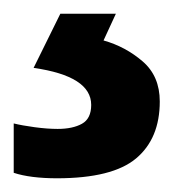

<svg xmlns="http://www.w3.org/2000/svg" viewBox="-26 -20 259 280"><path d="M207 128Q207 182 172.5 211Q138 240 57 240Q38 240 22 238Q6 236 -6 232V160Q6 163 24.5 165.5Q43 168 58 168Q80 168 93.5 160.5Q107 153 107 133Q107 91 23 79L62 0H143L125 39Q157 48 182 69.5Q207 91 207 128Z"/></svg>

Font: Noto Sans Tamil SemiBold
Style: Regular
Weight: 600
Designer: Jelle Bosma - Monotype Design Team
Foundry: Monotype Imaging Inc.
Version: Version 2.004; ttfautohint (v1.8.4.7-5d5b)